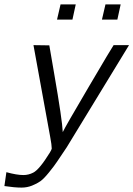

<svg xmlns="http://www.w3.org/2000/svg" viewBox="-30 -677 606 872"><path d="M229 -588 245 -657H314L299 -588ZM433 -588 449 -657H518L503 -588ZM122 -472Q134 -472 158 -471.5Q182 -471 194 -471L216 -343Q253 -130 255 -77Q265 -99 373 -282.5Q481 -466 486 -472H556L273 -8Q242 38 229 57.5Q216 77 192.5 106Q169 135 153.5 146Q138 157 115.5 166Q93 175 68 175Q36 175 -10 168L-1 105Q46 118 76 118Q100 118 121 107Q149 93 197 15Q204 3 205 -2Q205 -18 198 -55Z"/></svg>

Font: Coval
Style: ExtraLight Italic
Weight: 200
Foundry: Context Ltd
Version: Version 001.000